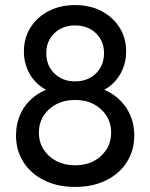

<svg xmlns="http://www.w3.org/2000/svg" viewBox="-20 -725 590 755"><path d="M275 10Q206 10 153.5 -16Q101 -42 72 -88Q43 -134 43 -192Q43 -239 61 -278Q79 -317 114 -344.5Q149 -372 196 -384L199 -357Q159 -368 131 -392.5Q103 -417 88.5 -450.5Q74 -484 74 -522Q74 -576 100 -617Q126 -658 171.5 -681.5Q217 -705 275 -705Q334 -705 379 -681.5Q424 -658 450 -617Q476 -576 476 -522Q476 -484 461.5 -450.5Q447 -417 419.5 -392.5Q392 -368 352 -357L354 -384Q402 -372 436.5 -344.5Q471 -317 489.5 -278Q508 -239 508 -192Q508 -134 479 -88Q450 -42 397.5 -16Q345 10 275 10ZM275 -75Q317 -75 348.5 -91.5Q380 -108 398.5 -137Q417 -166 417 -204Q417 -241 398.5 -270Q380 -299 348.5 -315.5Q317 -332 275 -332Q234 -332 202 -315.5Q170 -299 151.5 -270Q133 -241 133 -204Q133 -166 151.5 -137Q170 -108 202 -91.5Q234 -75 275 -75ZM275 -405Q325 -405 357 -436Q389 -467 389 -516Q389 -564 357 -594.5Q325 -625 275 -625Q226 -625 194 -594.5Q162 -564 162 -516Q162 -467 194 -436Q226 -405 275 -405Z"/></svg>

Font: Outfit Thin
Style: Regular
Weight: 400
Version: Version 1.100;gftools[0.9.27]